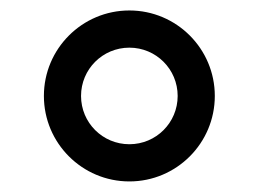

<svg xmlns="http://www.w3.org/2000/svg" viewBox="-20 -753 495 367"><path d="M227.3 -406.2C317.5 -406.2 390.6 -479.4 390.6 -569.6C390.6 -659.8 317.5 -733 227.3 -733C137.1 -733 63.9 -659.8 63.9 -569.6C63.9 -479.4 137.1 -406.2 227.3 -406.2ZM227.3 -477.3C176.1 -477.3 134.9 -518.5 134.9 -569.6C134.9 -620.7 176.1 -661.9 227.3 -661.9C278.4 -661.9 319.6 -620.7 319.6 -569.6C319.6 -518.5 278.4 -477.3 227.3 -477.3Z"/></svg>

Font: Riot Sans 2.0
Style: Regular
Weight: 400
Designer: Rasmus Andersson
Foundry: rsms
Version: Version 3.006;hotconv 1.0.109;makeotfexe 2.5.65596